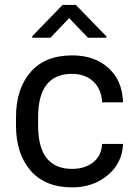

<svg xmlns="http://www.w3.org/2000/svg" viewBox="-20 -768 570 797"><path d="M279.3 -66.9Q331.1 -66.9 366 -93.5Q400.9 -120.1 403.8 -170.4H490.7Q487.8 -91.3 427.2 -40.8Q366.7 9.8 280.3 9.8Q167 9.8 106.7 -60.1Q46.4 -129.9 46.4 -247.1V-281.2Q46.4 -398.4 106.4 -468.3Q166.5 -538.1 279.8 -538.1Q372.1 -538.1 429.9 -486.1Q487.8 -434.1 490.7 -343.3H403.8Q400.9 -398.4 367.2 -429.9Q333.5 -461.4 278.8 -461.4Q138.2 -461.4 138.2 -281.2V-247.1Q138.2 -66.9 279.3 -66.9ZM113.8 -617.7 239.7 -747.6H294.9L421.9 -616.7V-611.3H345.2L267.1 -692.9L189.5 -611.3H113.8Z"/></svg>

Font: Bert Sans Medium
Style: Regular
Weight: 500
Designer: Christian Robertson, Adam Twardoch, & Cristiano Sobral
Foundry: Google
Version: Version 12.135;January 10, 2020;FontCreator 12.0.0.2547 64-b